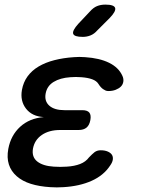

<svg xmlns="http://www.w3.org/2000/svg" viewBox="-20 -805 640 833"><path d="M511 -476Q517 -463 515 -450.5Q513 -438 504.5 -429.5Q496 -421 482 -415.5Q468 -410 450 -410Q443 -410 437.5 -412.5Q432 -415 427 -418.5Q422 -422 417 -427.5Q412 -433 407 -441Q399 -454 380 -461Q361 -468 333 -470Q321 -471 309 -471Q297 -471 285 -470Q241 -467 212.5 -449.5Q184 -432 178 -399Q172 -366 194 -346.5Q216 -327 260 -327H337Q359 -327 367.5 -316.5Q376 -306 372 -284Q368 -262 355.5 -251.5Q343 -241 321 -241H241Q193 -241 161.5 -219.5Q130 -198 123 -160Q117 -124 141.5 -104.5Q166 -85 213 -82Q227 -81 241.5 -81Q256 -81 270 -82Q303 -84 327.5 -93.5Q352 -103 366 -122L379 -135Q385 -141 390.5 -145Q396 -149 402.5 -151Q409 -153 417 -153Q435 -153 447.5 -147.5Q460 -142 465.5 -133.5Q471 -125 469.5 -113Q468 -101 458 -87Q430 -44 377.5 -20.5Q325 3 255 7Q241 8 226.5 8Q212 8 198 7Q150 4 113.5 -7.5Q77 -19 52.5 -40.5Q28 -62 18.5 -91.5Q9 -121 16 -159Q27 -218 67.5 -255Q108 -292 170 -297Q119 -300 93 -333.5Q67 -367 75 -414Q81 -448 99.5 -473.5Q118 -499 147.5 -516.5Q177 -534 216 -544Q255 -554 301 -557Q313 -558 324.5 -558Q336 -558 349 -557Q412 -553 453.5 -532.5Q495 -512 511 -476ZM402 -673Q389 -658 373 -651.5Q357 -645 339 -645Q302 -645 297.5 -658.5Q293 -672 320 -702L370 -755Q385 -772 401 -778.5Q417 -785 437 -785Q475 -785 479.5 -770.5Q484 -756 456 -727Z"/></svg>

Font: Maple Mono NL Medium
Style: Italic
Weight: 500
Italic angle: -10°
Monospace: yes
Designer: subframe7536
Version: Version 7.000